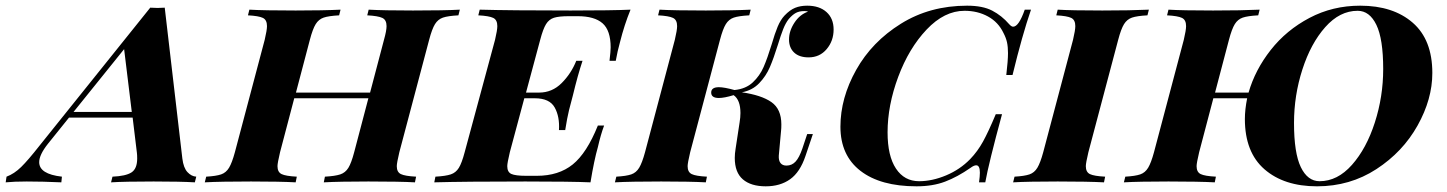

<svg xmlns="http://www.w3.org/2000/svg" viewBox="-111 -642 5094 676"><path d="M580 -20 575 0Q524 -3 430 -3Q328 -3 280 0L285 -20Q332 -22 352 -35Q372 -48 372 -84Q372 -97 371 -104L356 -228H132L58 -136Q27 -97 27 -71Q27 -29 107 -20L105 0Q39 -3 -17 -3Q-61 -3 -91 0L-88 -20Q-61 -30 -36.5 -54Q-12 -78 28 -129L418 -615L444 -614L469 -615L531 -84Q535 -51 549 -36Q563 -21 580 -20ZM353 -248 326 -469 148 -248Z M1508 -608 1503 -588Q1466 -586 1448.5 -580Q1431 -574 1420.5 -557Q1410 -540 1400 -502L1295 -106Q1286 -68 1286 -57Q1286 -36 1300.5 -29Q1315 -22 1354 -20L1350 0Q1298 -3 1186 -3Q1085 -3 1029 0L1033 -20Q1069 -22 1087 -28Q1105 -34 1115.5 -51Q1126 -68 1136 -106L1186 -296H925L875 -106Q866 -68 866 -57Q866 -36 880.5 -29Q895 -22 934 -20L930 0Q875 -3 773 -3Q664 -3 610 0L615 -20Q650 -22 667.5 -28Q685 -34 695.5 -51.5Q706 -69 716 -106L821 -502Q829 -536 829 -550Q829 -572 814.5 -579Q800 -586 762 -588L767 -608Q818 -605 930 -605Q1027 -605 1088 -608L1083 -588Q1046 -586 1028.5 -580Q1011 -574 1000.5 -557Q990 -540 980 -502L931 -316H1192L1241 -502Q1250 -534 1250 -550Q1250 -572 1235 -579Q1220 -586 1182 -588L1187 -608Q1241 -605 1343 -605Q1454 -605 1508 -608Z M2109 -608Q2087 -554 2072 -494Q2063 -462 2057 -428H2035Q2039 -462 2039 -475Q2039 -535 2010.5 -560Q1982 -585 1923 -585H1892Q1857 -585 1839.5 -579.5Q1822 -574 1811.5 -557Q1801 -540 1791 -502L1741 -316H1787Q1833 -316 1866.5 -349.5Q1900 -383 1918 -428H1940Q1923 -377 1906 -306Q1899 -281 1892.5 -254.5Q1886 -228 1879 -184H1857Q1860 -231 1842 -263.5Q1824 -296 1772 -296H1735L1684 -106Q1675 -68 1675 -57Q1675 -36 1689.5 -29.5Q1704 -23 1742 -23H1779Q1856 -23 1905.5 -63Q1955 -103 1994 -200H2016Q2004 -168 1994 -124Q1981 -79 1968 0Q1900 -3 1739 -3Q1526 -3 1418 0L1422 -20Q1458 -22 1476 -28Q1494 -34 1504.5 -51Q1515 -68 1525 -106L1632 -502Q1640 -536 1640 -550Q1640 -572 1625.5 -579Q1611 -586 1573 -588L1578 -608Q1685 -605 1898 -605Q2045 -605 2109 -608Z M2824 -538Q2824 -498 2799.5 -469Q2775 -440 2736 -440Q2703 -440 2685 -457Q2667 -474 2667 -503Q2667 -533 2686 -562Q2705 -591 2734 -601Q2730 -603 2721 -603Q2703 -603 2691 -596.5Q2679 -590 2666 -575Q2655 -561 2646.5 -539.5Q2638 -518 2628 -485Q2613 -437 2599.5 -405.5Q2586 -374 2562 -349Q2538 -324 2501 -317Q2570 -307 2605 -282.5Q2640 -258 2640 -204Q2640 -190 2639 -182L2631 -94Q2630 -77 2637 -68Q2644 -59 2658 -59Q2677 -59 2690 -73Q2703 -87 2714 -119L2731 -170H2751L2725 -93Q2706 -36 2671 -11Q2636 14 2585 14Q2533 14 2504.5 -10.5Q2476 -35 2476 -86Q2476 -101 2479 -119L2493 -211Q2496 -229 2496 -244Q2496 -290 2472 -307Q2439 -297 2420 -297Q2393 -297 2393 -316Q2393 -335 2420 -335Q2439 -335 2475 -325Q2515 -329 2539.5 -352Q2564 -375 2577.5 -406Q2591 -437 2606 -486Q2617 -524 2627 -548Q2637 -572 2651 -587Q2670 -607 2688.5 -614.5Q2707 -622 2731 -622Q2774 -622 2799 -599.5Q2824 -577 2824 -538ZM2310 -57Q2310 -36 2324.5 -29Q2339 -22 2378 -20L2374 0Q2319 -3 2217 -3Q2108 -3 2054 0L2059 -20Q2094 -22 2111.5 -28Q2129 -34 2139.5 -51.5Q2150 -69 2160 -106L2265 -502Q2273 -536 2273 -550Q2273 -572 2258.5 -579Q2244 -586 2206 -588L2211 -608Q2262 -605 2374 -605Q2471 -605 2532 -608L2527 -588Q2490 -586 2472.5 -580Q2455 -574 2444.5 -557Q2434 -540 2424 -502L2319 -106Q2310 -68 2310 -57Z M2848 -196Q2848 -297 2903.5 -396Q2959 -495 3061 -558.5Q3163 -622 3294 -622Q3349 -622 3382.5 -604.5Q3416 -587 3442 -557Q3450 -548 3456 -548Q3476 -548 3497 -608H3519Q3488 -518 3454 -378H3432Q3438 -429 3438 -455Q3438 -477 3434.5 -493Q3431 -509 3422 -526Q3404 -564 3367.5 -584Q3331 -604 3285 -604Q3214 -604 3151.5 -538Q3089 -472 3051.5 -371.5Q3014 -271 3014 -176Q3014 -93 3043.5 -48.5Q3073 -4 3125 -4Q3171 -4 3220 -24.5Q3269 -45 3305 -82Q3331 -109 3350 -143.5Q3369 -178 3395 -240H3417Q3370 -67 3358 0H3336Q3339 -21 3339 -34Q3339 -60 3326 -60Q3318 -60 3306 -51Q3260 -19 3216.5 -2.5Q3173 14 3116 14Q2989 14 2918.5 -40.5Q2848 -95 2848 -196Z M3712 -57Q3712 -36 3726.5 -29Q3741 -22 3780 -20L3776 0Q3719 -3 3613 -3Q3508 -3 3456 0L3461 -20Q3496 -22 3513.5 -28Q3531 -34 3541.5 -51.5Q3552 -69 3562 -106L3667 -502Q3675 -536 3675 -550Q3675 -572 3660.5 -579Q3646 -586 3608 -588L3613 -608Q3662 -605 3770 -605Q3870 -605 3934 -608L3929 -588Q3892 -586 3874.5 -580Q3857 -574 3846.5 -557Q3836 -540 3826 -502L3721 -106Q3712 -68 3712 -57Z M4932 -385Q4932 -293 4880 -200Q4828 -107 4735 -46.5Q4642 14 4526 14Q4410 14 4341 -46Q4272 -106 4272 -223Q4272 -256 4280 -296H4161L4111 -106Q4102 -68 4102 -57Q4102 -36 4116.5 -29Q4131 -22 4170 -20L4166 0Q4109 -3 4003 -3Q3898 -3 3846 0L3851 -20Q3886 -22 3903.5 -28Q3921 -34 3931.5 -51.5Q3942 -69 3952 -106L4057 -502Q4065 -536 4065 -550Q4065 -572 4050.5 -579Q4036 -586 3998 -588L4003 -608Q4052 -605 4160 -605Q4260 -605 4324 -608L4319 -588Q4282 -586 4264.5 -580Q4247 -574 4236.5 -557Q4226 -540 4216 -502L4167 -316H4285Q4308 -396 4363 -466Q4418 -536 4499.5 -579Q4581 -622 4678 -622Q4794 -622 4863 -562Q4932 -502 4932 -385ZM4759 -399Q4759 -505 4735 -554.5Q4711 -604 4669 -604Q4606 -604 4555 -546.5Q4504 -489 4474.5 -397.5Q4445 -306 4445 -209Q4445 -103 4469 -53.5Q4493 -4 4535 -4Q4598 -4 4649 -61.5Q4700 -119 4729.5 -210.5Q4759 -302 4759 -399Z"/></svg>

Font: Playfair Display SC
Style: Bold Italic
Weight: 700
Italic angle: -14°
Designer: Claus Eggers Sørensen
Foundry: Claus Eggers Sørensen
Version: Version 1.200; ttfautohint (v1.6)